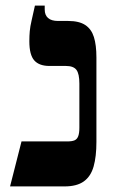

<svg xmlns="http://www.w3.org/2000/svg" viewBox="-20 -667 419 687"><path d="M16 0 57 -161H221Q238 -161 247 -165Q256 -169 260 -180Q264 -191 264 -210V-368Q264 -403 253.5 -417Q243 -431 216 -431H157Q120 -431 102.5 -451Q85 -471 85 -519Q85 -539 86.5 -555.5Q88 -572 93 -593.5Q98 -615 105 -647H140V-633Q140 -613 152 -602.5Q164 -592 188 -592H224Q263 -592 285 -577.5Q307 -563 316 -534.5Q325 -506 325 -461V-159Q325 -107 315 -71.5Q305 -36 280 -18Q255 0 211 0Z"/></svg>

Font: Noto Serif Hebrew
Style: Bold
Weight: 700
Version: Version 2.003